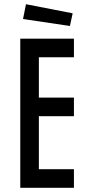

<svg xmlns="http://www.w3.org/2000/svg" viewBox="-20 -889 430 909"><path d="M76 -706H330V-618H164V-427H330V-339H164V-88H330V0H76ZM89 -799 103 -869 324 -826 311 -766Z"/></svg>

Font: Lineal
Style: Regular
Weight: 400
Designer: Created by Frank Adebiaye with contributions from Anton Moglia & Ariel Martín Pérez
Created by Frank ADEBIAYE with FontF
Foundry: Velvetyne Type Foundry
Version: Version 2.000